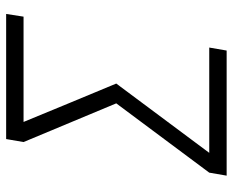

<svg xmlns="http://www.w3.org/2000/svg" viewBox="-88 -688 775 640"><g transform="rotate(-90 300.0 -367.5)"><path d="M35 0 45 -58 276 -368 147 -677 157 -735H574L565 -677H214L278 -522L342 -368L111 -58H462L452 0Z"/></g></svg>

Font: Iosevka SS04 Light Extended
Style: Italic
Weight: 300
Width: 7
Italic angle: -9°
Monospace: yes
Designer: Belleve Invis
Foundry: Belleve Invis
Version: Version 19.0.0; ttfautohint (v1.8.4)